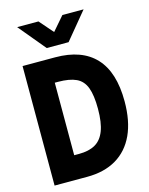

<svg xmlns="http://www.w3.org/2000/svg" viewBox="-138 -1042 876 1128"><g transform="rotate(-15 300.0 -478.0)"><path d="M208 0 164.5 -142.5H238Q297.5 -142.5 336.2 -164.5Q375 -186.5 394.2 -236.5Q413.5 -286.5 413.5 -370Q413.5 -452.5 396 -499Q378.5 -545.5 337.8 -564.5Q297 -583.5 227.5 -583.5H161.5L208 -727H248.5Q410.5 -727 493.2 -638.2Q576 -549.5 576 -372Q576 -252.5 537.8 -169.5Q499.5 -86.5 426.2 -43.2Q353 0 248 0ZM50.5 0V-727H208V0ZM215 -792.5 79 -956H208.5L281.5 -872L354 -956H483L348 -792.5Z"/></g></svg>

Font: Spline Sans Mono
Style: Bold
Weight: 700
Designer: Eben Sorkin, Mirko Velimirovic
Foundry: Sorkin Type
Version: Version 1.004